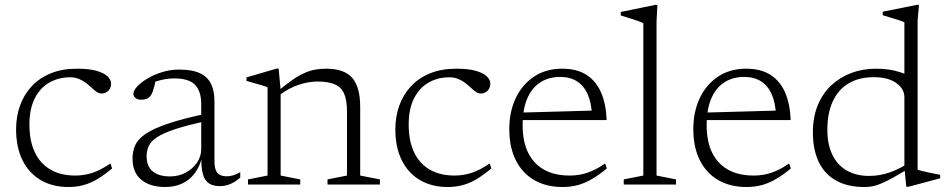

<svg xmlns="http://www.w3.org/2000/svg" viewBox="-20 -740 3802 770"><path d="M288.5 -464.5Q339 -464.5 369 -455.5Q399 -446.5 412.2 -432.8Q425.5 -419 425.5 -405Q425.5 -393.5 420.5 -384.5Q415.5 -375.5 406.8 -370.2Q398 -365 387 -365Q377 -365 367.5 -371.5Q358 -378 347.8 -387.8Q337.5 -397.5 325.2 -407Q313 -416.5 297.2 -423.2Q281.5 -430 260.5 -430Q215.5 -430 178.5 -409.2Q141.5 -388.5 119.8 -346.2Q98 -304 98 -240.5Q98 -174.5 119.8 -129Q141.5 -83.5 182.5 -59.8Q223.5 -36 281.5 -36Q318.5 -36 351.8 -47.2Q385 -58.5 423 -84.5L429.5 -64.5Q398.5 -38.5 371 -22Q343.5 -5.5 315.2 2.2Q287 10 254.5 10Q190.5 10 143.2 -17.8Q96 -45.5 70.2 -97.5Q44.5 -149.5 44.5 -221.5Q44.5 -273 60.5 -317.2Q76.5 -361.5 107.5 -394.5Q138.5 -427.5 184 -446Q229.5 -464.5 288.5 -464.5Z M813.5 -285.5 812.5 -255.5Q732.5 -238.5 684 -222.5Q635.5 -206.5 610.5 -190.2Q585.5 -174 576.8 -155Q568 -136 568 -113Q568 -73.5 592.2 -53Q616.5 -32.5 662 -32.5Q696.5 -32.5 725 -47.8Q753.5 -63 770.2 -88Q787 -113 787 -142.5V-323Q787 -373 762.8 -399.2Q738.5 -425.5 679.5 -425.5Q655.5 -425.5 631 -420.2Q606.5 -415 578.5 -403L605.5 -423Q602.5 -408 599.2 -395.2Q596 -382.5 592.5 -372.8Q589 -363 584 -356.5Q578 -347.5 568 -343.8Q558 -340 547.5 -340Q531.5 -340 523.2 -347Q515 -354 515 -363.5Q515 -377 530.5 -393.5Q546 -410 572 -425.5Q598 -441 631 -451Q664 -461 698 -461Q751 -461 782 -446.2Q813 -431.5 826.5 -403.2Q840 -375 840 -335.5V-95.5Q840 -72 845.2 -58.2Q850.5 -44.5 861.8 -38.8Q873 -33 889.5 -33Q902 -33 915 -36.8Q928 -40.5 943.5 -49.5V-28Q923.5 -10 903 -1.8Q882.5 6.5 862 6.5Q835.5 6.5 818.5 -4.2Q801.5 -15 794 -40.8Q786.5 -66.5 787.5 -111.5L791 -113Q781.5 -72 760.8 -44.8Q740 -17.5 710 -3.8Q680 10 642.5 10Q582.5 10 547 -18.8Q511.5 -47.5 511.5 -104.5Q511.5 -133.5 522.5 -158Q533.5 -182.5 565 -203.8Q596.5 -225 656.2 -245Q716 -265 813.5 -285.5Z M1105.5 -378V-36L1184 -20.5V0H974.5V-20.5L1053 -36V-390Q1045 -393.5 1023.8 -399.8Q1002.5 -406 968.5 -415.5V-429.5L1089.5 -465H1097.5ZM1293.5 -20.5 1371.5 -36V-294Q1371.5 -338 1360.2 -364Q1349 -390 1323.2 -401.5Q1297.5 -413 1253.5 -413Q1218 -413 1179.2 -400.5Q1140.5 -388 1102 -359.5L1090.5 -371.5Q1125.5 -400.5 1152 -419Q1178.5 -437.5 1200.8 -447.2Q1223 -457 1243.8 -460.8Q1264.5 -464.5 1287.5 -464.5Q1361 -464.5 1392.8 -427.5Q1424.5 -390.5 1424.5 -311.5V-36L1503.5 -20.5V0H1293.5Z M1809.5 -464.5Q1860 -464.5 1890 -455.5Q1920 -446.5 1933.2 -432.8Q1946.5 -419 1946.5 -405Q1946.5 -393.5 1941.5 -384.5Q1936.5 -375.5 1927.8 -370.2Q1919 -365 1908 -365Q1898 -365 1888.5 -371.5Q1879 -378 1868.8 -387.8Q1858.5 -397.5 1846.2 -407Q1834 -416.5 1818.2 -423.2Q1802.5 -430 1781.5 -430Q1736.5 -430 1699.5 -409.2Q1662.5 -388.5 1640.8 -346.2Q1619 -304 1619 -240.5Q1619 -174.5 1640.8 -129Q1662.5 -83.5 1703.5 -59.8Q1744.5 -36 1802.5 -36Q1839.5 -36 1872.8 -47.2Q1906 -58.5 1944 -84.5L1950.5 -64.5Q1919.5 -38.5 1892 -22Q1864.5 -5.5 1836.2 2.2Q1808 10 1775.5 10Q1711.5 10 1664.2 -17.8Q1617 -45.5 1591.2 -97.5Q1565.5 -149.5 1565.5 -221.5Q1565.5 -273 1581.5 -317.2Q1597.5 -361.5 1628.5 -394.5Q1659.5 -427.5 1705 -446Q1750.5 -464.5 1809.5 -464.5Z M2234.5 -464.5Q2294 -464.5 2332.5 -439.5Q2371 -414.5 2390.8 -368.5Q2410.5 -322.5 2413 -258.5H2069.5L2068 -288.5L2376.5 -297L2354 -279Q2352 -327 2337.2 -361Q2322.5 -395 2295 -413.2Q2267.5 -431.5 2226.5 -431.5Q2181 -431.5 2147 -409.8Q2113 -388 2094.5 -344.8Q2076 -301.5 2076 -237.5Q2076 -172 2098.2 -127.2Q2120.5 -82.5 2162.5 -59.2Q2204.5 -36 2264 -36Q2290 -36 2313 -41Q2336 -46 2359.2 -56.8Q2382.5 -67.5 2407 -84.5L2413.5 -64.5Q2382.5 -38.5 2354.2 -22Q2326 -5.5 2297.5 2.2Q2269 10 2236 10Q2170.5 10 2122.5 -17.8Q2074.5 -45.5 2048.5 -97.5Q2022.5 -149.5 2022.5 -222Q2022.5 -292 2048.5 -346.8Q2074.5 -401.5 2122 -433Q2169.5 -464.5 2234.5 -464.5Z M2613 -36 2691 -20.5V0H2481.5V-20.5L2560 -36V-647Q2553.5 -650.5 2539.8 -655.5Q2526 -660.5 2507.5 -666.2Q2489 -672 2469.5 -678V-692L2608 -720.5H2616.5L2613 -654.5Z M2972.5 -464.5Q3032 -464.5 3070.5 -439.5Q3109 -414.5 3128.8 -368.5Q3148.5 -322.5 3151 -258.5H2807.5L2806 -288.5L3114.5 -297L3092 -279Q3090 -327 3075.2 -361Q3060.5 -395 3033 -413.2Q3005.5 -431.5 2964.5 -431.5Q2919 -431.5 2885 -409.8Q2851 -388 2832.5 -344.8Q2814 -301.5 2814 -237.5Q2814 -172 2836.2 -127.2Q2858.5 -82.5 2900.5 -59.2Q2942.5 -36 3002 -36Q3028 -36 3051 -41Q3074 -46 3097.2 -56.8Q3120.5 -67.5 3145 -84.5L3151.5 -64.5Q3120.5 -38.5 3092.2 -22Q3064 -5.5 3035.5 2.2Q3007 10 2974 10Q2908.5 10 2860.5 -17.8Q2812.5 -45.5 2786.5 -97.5Q2760.5 -149.5 2760.5 -222Q2760.5 -292 2786.5 -346.8Q2812.5 -401.5 2860 -433Q2907.5 -464.5 2972.5 -464.5Z M3607 -350Q3607 -384 3574.2 -407.2Q3541.5 -430.5 3485 -430.5Q3424 -430.5 3382.2 -405Q3340.5 -379.5 3319.2 -332.2Q3298 -285 3298 -220Q3298 -161.5 3317.8 -120Q3337.5 -78.5 3375.2 -56.5Q3413 -34.5 3466 -34.5Q3507 -34.5 3548.2 -48.5Q3589.5 -62.5 3636.5 -94.5V-71Q3592 -44.5 3562.8 -28.2Q3533.5 -12 3513.5 -3.8Q3493.5 4.5 3478.5 7.2Q3463.5 10 3447.5 10Q3379 10 3332.8 -16Q3286.5 -42 3263.2 -91.2Q3240 -140.5 3240 -209.5Q3240 -269.5 3259.2 -317Q3278.5 -364.5 3313.2 -397.2Q3348 -430 3394 -447.2Q3440 -464.5 3494 -464.5Q3521.5 -464.5 3544.8 -461Q3568 -457.5 3591.8 -450Q3615.5 -442.5 3643.5 -428.5L3607 -398V-650.5Q3601 -654 3585.8 -658.8Q3570.5 -663.5 3552.5 -669Q3534.5 -674.5 3520 -679V-693L3657 -720.5H3665.5L3660 -657V-59.5Q3664.5 -57.5 3676 -54.8Q3687.5 -52 3702 -48.8Q3716.5 -45.5 3729.5 -43Q3742.5 -40.5 3750.5 -39V-25L3623.5 9H3614.5L3607 -68.5Z"/></svg>

Font: Newsreader Light
Style: Regular
Weight: 300
Designer: Hugues Gentile
Foundry: Production Type
Version: Version 1.003